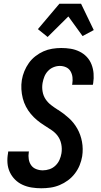

<svg xmlns="http://www.w3.org/2000/svg" viewBox="-20 -1000 540 1028"><path d="M201 8Q175 8 149.5 4Q124 0 101 -10.5Q78 -21 60.5 -38.5Q43 -56 32.5 -78.5Q22 -101 20 -127Q18 -153 23 -180L24 -189H135L134 -184Q131 -166 134 -147.5Q137 -129 147 -115Q157 -101 174 -94.5Q191 -88 209 -88Q227 -88 245 -94Q263 -100 277 -113.5Q291 -127 298.5 -144Q306 -161 309 -179Q313 -204 308 -228.5Q303 -253 289.5 -271.5Q276 -290 256 -303.5Q236 -317 216 -329.5Q196 -342 178 -357Q160 -372 145 -390Q130 -408 119 -429Q108 -450 102 -473.5Q96 -497 94.5 -522Q93 -547 97 -572Q101 -596 110.5 -619Q120 -642 134.5 -662.5Q149 -683 169.5 -699Q190 -715 212.5 -725Q235 -735 259.5 -739Q284 -743 308 -743Q334 -743 358.5 -739Q383 -735 405.5 -724Q428 -713 444.5 -695.5Q461 -678 470 -655Q479 -632 481 -606.5Q483 -581 479 -555L477 -546H366L367 -551Q370 -569 368 -586.5Q366 -604 357.5 -618.5Q349 -633 333.5 -640Q318 -647 300 -647Q283 -647 266 -640Q249 -633 236.5 -619.5Q224 -606 217.5 -589.5Q211 -573 208 -556Q204 -533 208 -510Q212 -487 224 -469Q236 -451 253.5 -437.5Q271 -424 290 -412H291Q322 -392 349 -367.5Q376 -343 394 -311Q412 -279 419 -241Q426 -203 420 -163Q416 -139 406.5 -115.5Q397 -92 381 -71Q365 -50 344 -34.5Q323 -19 299 -9Q275 1 250 4.5Q225 8 201 8ZM235 -802 183 -844 298 -980H414L482 -839L422 -807L346 -912Z"/></svg>

Font: Iosevka Term Curly
Style: Bold Italic
Weight: 700
Italic angle: -9°
Designer: Belleve Invis
Foundry: Belleve Invis
Version: Version 32.3.0